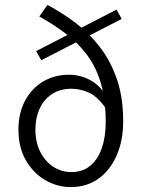

<svg xmlns="http://www.w3.org/2000/svg" viewBox="-20 -749 582 781"><path d="M268 12Q213 12 164.5 -16Q116 -44 85.5 -96.5Q55 -149 55 -222Q55 -289 82 -339.5Q109 -390 155.5 -417.5Q202 -445 261 -445Q306 -445 346.5 -423.5Q387 -402 413 -356L414 -303Q379 -355 343 -371.5Q307 -388 271 -388Q224 -388 191 -366Q158 -344 141 -306.5Q124 -269 124 -222Q124 -170 144 -131Q164 -92 197 -70.5Q230 -49 270 -49Q317 -49 348 -75.5Q379 -102 394.5 -147.5Q410 -193 410 -253Q410 -343 390.5 -409.5Q371 -476 334.5 -525Q298 -574 248.5 -611.5Q199 -649 140 -682L173 -729Q233 -697 288 -655.5Q343 -614 386.5 -557.5Q430 -501 455.5 -427Q481 -353 481 -256Q481 -176 454 -115.5Q427 -55 379.5 -21.5Q332 12 268 12ZM148 -504 127 -541 454 -710 475 -672Z"/></svg>

Font: Assistant ExtraLight
Style: Regular
Weight: 400
Version: Version 3.000